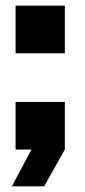

<svg xmlns="http://www.w3.org/2000/svg" viewBox="-20 -528 300 678"><path d="M209 -168V0L136 130H22L91 0H35V-168ZM209 -508V-340H35V-508Z"/></svg>

Font: Kreadon
Style: Regular
Weight: 400
Designer: kohakuno
Foundry: StudioGnu
Version: Version 1.000;Glyphs 3.1.2 (3151)